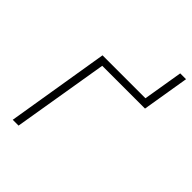

<svg xmlns="http://www.w3.org/2000/svg" viewBox="-214 -834 933 933"><g transform="rotate(45 252.0 -367.5)"><path d="M48 0 135 -530H430L464 -735H504L464 -493H170L88 0Z"/></g></svg>

Font: Iosevka Curly XLtObl
Style: Regular
Weight: 200
Italic angle: -9°
Monospace: yes
Designer: Belleve Invis
Foundry: Belleve Invis
Version: Version 11.1.0; ttfautohint (v1.8.3)